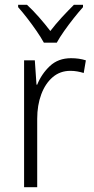

<svg xmlns="http://www.w3.org/2000/svg" viewBox="-20 -785 393 805"><path d="M278 -541Q312 -541 340 -532L331 -479Q318 -483 304 -485.5Q290 -488 275 -488Q232 -488 201 -461.5Q170 -435 153 -389.5Q136 -344 136 -287V0H81V-532H126L133 -430H136Q154 -475 189 -508Q224 -541 278 -541ZM164 -606Q152 -628 133 -655.5Q114 -683 93.5 -709.5Q73 -736 56 -755V-765H93Q117 -743 143 -713.5Q169 -684 191 -655Q214 -685 239 -712Q264 -739 290 -765H328V-755Q310 -735 289 -708.5Q268 -682 249 -655Q230 -628 218 -606Z"/></svg>

Font: Noto Sans Arabic UI SmCn Lt
Style: Regular
Weight: 300
Width: 4
Designer: Monotype Design Team, Nadine Chahine and Nizar Qandah
Foundry: Monotype Imaging Inc.
Version: Version 2.010; ttfautohint (v1.8.4.7-5d5b)